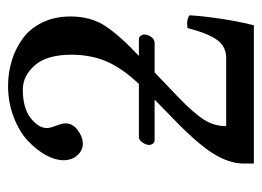

<svg xmlns="http://www.w3.org/2000/svg" viewBox="-107 -543 652 478"><g transform="rotate(-90 219.0 -304.0)"><path d="M59.1 -472.2Q59.1 -492.7 72 -516.1Q85 -539.6 107.7 -560.8Q130.4 -582 166.5 -595.9Q202.6 -609.9 244.1 -609.9Q277.3 -609.9 307.4 -600.6Q337.4 -591.3 362.3 -573.2Q387.2 -555.2 402.1 -524.4Q417 -493.7 417 -454.1Q417 -404.8 394 -369.1Q371.1 -333.5 318.8 -284.2H359.9Q365.7 -284.2 368.9 -279.8Q372.1 -275.4 372.1 -271Q372.1 -261.7 366 -253.4Q359.9 -245.1 351.1 -245.1H277.8L212.9 -183.1Q177.7 -148.9 160.9 -123.5Q144 -98.1 144 -66.9H314Q341.3 -66.9 357.9 -88.6Q374.5 -110.4 388.2 -163.1Q408.7 -166.5 419.9 -158.2Q418.5 -128.4 411.4 -80.8Q404.3 -33.2 395 2H50.8V-22.9Q50.8 -59.1 75.9 -99.6Q101.1 -140.1 168 -204.1L210 -245.1H108.9Q103.5 -245.1 100.3 -249.5Q97.2 -253.9 97.2 -258.8Q97.2 -266.6 103.5 -275.4Q109.9 -284.2 116.2 -284.2H249Q288.6 -326.2 305.2 -365.2Q321.8 -404.3 321.8 -452.1Q321.8 -512.7 295.7 -543Q269.5 -573.2 234.9 -573.2Q189 -573.2 164.1 -553.7Q139.2 -534.2 139.2 -513.2Q139.2 -505.9 145 -490.5Q150.9 -475.1 150.9 -466.8Q150.9 -449.2 134 -436.5Q117.2 -423.8 100.1 -423.8Q83.5 -423.8 71.3 -437.5Q59.1 -451.2 59.1 -472.2Z"/></g></svg>

Font: Common Serif News
Style: Regular
Weight: 450
Designer: Philipp H. Poll, Khaled Hosny
Foundry: Stefan Peev, Context Ltd.
Version: Version 1.026